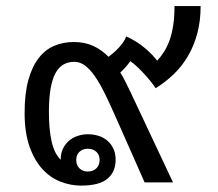

<svg xmlns="http://www.w3.org/2000/svg" viewBox="-20 -590 704 621"><path d="M488.3 -393.6Q500.5 -406.7 510.7 -422.9Q521 -439 528.6 -460.2Q536.1 -481.4 540.3 -508.5Q544.4 -535.6 544.4 -570.3H628.9Q628.9 -522.5 618.2 -482.2Q607.4 -441.9 588.1 -408.9Q568.8 -376 542 -350.1Q515.1 -324.2 483.4 -304.7Q478 -313.5 468 -325.9Q458 -338.4 446.3 -351.1Q434.6 -363.8 422.6 -375Q410.6 -386.2 401.4 -392.1Q394.5 -382.3 386.2 -372.8Q377.9 -363.3 369.1 -355.5Q378.9 -339.8 387 -323Q395 -306.2 403.3 -289.6L539.6 0H447.8L354 -211.9Q335.9 -252.9 319.8 -285.9Q303.7 -318.8 287.8 -342Q272 -365.2 255.4 -377.7Q238.8 -390.1 220.2 -390.1Q200.7 -390.1 185.3 -381.3Q169.9 -372.6 159.4 -353.3Q148.9 -334 143.6 -303Q138.2 -272 138.2 -227.5Q138.2 -170.9 147 -132.1Q155.8 -93.3 176.3 -73.2Q176.3 -94.7 184.1 -110.1Q191.9 -125.5 204.3 -135.7Q216.8 -146 232.7 -150.9Q248.5 -155.8 264.2 -155.8Q281.7 -155.8 297.9 -150.9Q314 -146 326.4 -135.7Q338.9 -125.5 346.4 -109.9Q354 -94.2 354 -72.8Q354 -34.2 327.6 -12Q301.3 10.3 242.2 10.3Q208 10.3 175 -2.7Q142.1 -15.6 116.5 -43.9Q90.8 -72.3 75.2 -116.9Q59.6 -161.6 59.6 -225.1Q59.6 -288.1 71.8 -331.5Q84 -375 105.2 -402.3Q126.5 -429.7 155.5 -441.9Q184.6 -454.1 218.3 -454.1Q254.9 -454.1 282.2 -441.2Q309.6 -428.2 331.1 -406.2Q338.9 -412.1 347.4 -419.4Q356 -426.8 363.8 -435.3Q371.6 -443.8 378.2 -453.1Q384.8 -462.4 388.2 -472.2Q405.3 -464.8 420.9 -454.8Q436.5 -444.8 449.5 -433.8Q462.4 -422.9 472.4 -412.4Q482.4 -401.9 488.3 -393.6ZM302.2 -72.8Q302.2 -89.4 291.5 -99.1Q280.8 -108.9 263.7 -108.9Q247.6 -108.9 237.1 -99.1Q226.6 -89.4 226.6 -72.8Q226.6 -55.7 237.1 -45.4Q247.6 -35.2 263.7 -35.2Q280.8 -35.2 291.5 -45.4Q302.2 -55.7 302.2 -72.8Z"/></svg>

Font: Noboto
Style: Regular
Weight: 400
Designer: Google
Version: Version 2.001101; 2014